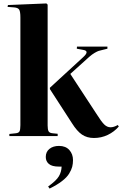

<svg xmlns="http://www.w3.org/2000/svg" viewBox="-20 -788 708 1112"><path d="M34.2 0V-12.2L70.8 -16.1Q87.4 -17.6 92.8 -26.9Q98.1 -36.1 98.1 -63V-687Q98.1 -718.8 91.8 -731Q85.4 -743.2 62 -745.1L23.9 -748L25.9 -758.8L249 -768.1L255.9 -761.2V-61Q255.9 -37.1 261.5 -27.3Q267.1 -17.6 285.2 -16.1L314 -13.2V0ZM523.9 11.2Q483.9 11.2 454.8 -8.5Q425.8 -28.3 397 -74.2L269 -272V-279.8L460.9 -456.1Q501.5 -492.7 461.9 -499L424.8 -505.9L425.8 -518.1H602.1V-505.9L574.2 -499Q559.6 -495.6 551.5 -493.2Q543.5 -490.7 528.3 -481.9Q513.2 -473.1 497.1 -459L387.2 -359.9L539.1 -127.9Q566.9 -83.5 583.7 -67.1Q600.6 -50.8 620.1 -50.8Q639.6 -50.8 662.1 -64L668 -55.2Q641.1 -24.4 604 -6.6Q566.9 11.2 523.9 11.2ZM267.1 304.2 258.8 292Q306.2 258.3 321 232.9Q335.9 207.5 336.9 176.8H320.8Q281.2 176.8 263.2 161.6Q245.1 146.5 245.1 121.1Q245.1 91.3 266.4 74.2Q287.6 57.1 321.8 57.1Q360.4 57.1 381.6 80.8Q402.8 104.5 402.8 139.2Q402.8 160.2 398.2 178Q393.6 195.8 380.4 217.5Q367.2 239.3 338.6 261.2Q310.1 283.2 267.1 304.2Z"/></svg>

Font: Display Regular
Style: Bold
Weight: 700
Designer: Latin by Veronika Burian and Jose Scaglione. Greek by Irene Vlachou. Cyrillic by Vera Evstafieva.
Foundry: TypeTogether
Version: Version 3.002